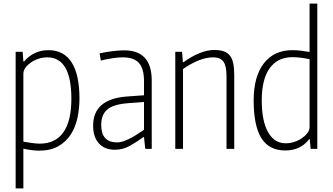

<svg xmlns="http://www.w3.org/2000/svg" viewBox="-20 -828 1853 1068"><path d="M67 -540H106L110 -486H114Q138 -515 172.5 -532Q207 -549 249 -549Q335 -549 378.5 -481Q422 -413 422 -280Q422 -225 411 -173Q400 -121 374 -80.5Q348 -40 305 -15Q262 10 198 10Q159 10 110 -1V220H67ZM201 -29Q288 -29 332.5 -92Q377 -155 377 -278Q377 -509 243 -509Q219 -509 195.5 -501.5Q172 -494 153 -481Q134 -468 122 -452Q110 -436 110 -418V-40Q139 -35 161.5 -32Q184 -29 201 -29Z M619 5Q562 5 530 -30.5Q498 -66 498 -129Q498 -276 683 -291L781 -298V-377Q781 -446 753 -477.5Q725 -509 663 -509Q638 -509 604.5 -504Q571 -499 541 -491L534 -531Q569 -539 606 -543.5Q643 -548 671 -548Q824 -548 824 -380V0H788L781 -65H777Q743 -40 703.5 -17.5Q664 5 619 5ZM631 -36Q650 -36 671.5 -44Q693 -52 713 -63Q733 -74 750.5 -86Q768 -98 781 -106V-261L692 -254Q611 -248 577 -219Q543 -190 543 -133Q543 -36 631 -36Z M955 -540H993L997 -482H1001Q1046 -515 1090 -532.5Q1134 -550 1172 -550Q1203 -550 1224.5 -542.5Q1246 -535 1259 -518.5Q1272 -502 1277.5 -475Q1283 -448 1283 -409V0H1240V-405Q1240 -461 1223 -485Q1206 -509 1166 -509Q1128 -509 1086 -492.5Q1044 -476 998 -444V0H955Z M1567 9Q1477 9 1434 -59.5Q1391 -128 1391 -270Q1391 -402 1447.5 -475.5Q1504 -549 1607 -549Q1629 -549 1650 -546.5Q1671 -544 1702 -539V-808H1745V0H1708L1703 -54H1700Q1652 9 1567 9ZM1569 -31Q1593 -31 1616.5 -38.5Q1640 -46 1659 -59Q1678 -72 1690 -88Q1702 -104 1702 -122V-499Q1670 -505 1649 -507.5Q1628 -510 1607 -510Q1524 -510 1480 -448.5Q1436 -387 1436 -270Q1436 -155 1471 -93Q1506 -31 1569 -31Z"/></svg>

Font: Encode Sans Compressed
Style: ExtraLight
Weight: 200
Designer: Pablo Impallari, Andres Torresi
Foundry: Pablo Impallari, Andres Torresi
Version: Version 1.000; ttfautohint (v1.00) -l 8 -r 50 -G 200 -x 14 -